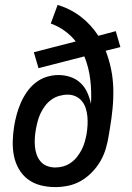

<svg xmlns="http://www.w3.org/2000/svg" viewBox="-20 -755 540 783"><path d="M205 8Q174 8 145 0.5Q116 -7 93.5 -24Q71 -41 56.5 -66.5Q42 -92 36.5 -121Q31 -150 32 -180.5Q33 -211 38 -242Q42 -266 48.5 -289.5Q55 -313 65 -336Q75 -359 90 -380.5Q105 -402 125.5 -418Q146 -434 170 -441.5Q194 -449 218 -449Q244 -449 267.5 -441Q291 -433 308.5 -416.5Q326 -400 336 -377.5Q346 -355 351 -331Q354 -382 348 -431.5Q342 -481 324 -525L137 -477L118 -542L289 -586Q270 -610 244 -629Q218 -648 187 -659L215 -735Q268 -719 310 -686.5Q352 -654 381 -609L452 -628L471 -563L411 -548Q425 -512 433 -473Q441 -434 442 -393.5Q443 -353 439 -312Q435 -271 428 -230L423 -200Q419 -174 411 -147.5Q403 -121 389 -97Q375 -73 354.5 -52Q334 -31 309.5 -17Q285 -3 258 2.5Q231 8 205 8ZM205 -72Q222 -72 238 -76.5Q254 -81 268.5 -91Q283 -101 294 -115Q305 -129 313 -144.5Q321 -160 325.5 -176Q330 -192 333 -208Q336 -226 337 -244Q338 -262 336.5 -279Q335 -296 330 -312.5Q325 -329 314.5 -342Q304 -355 289 -362Q274 -369 256 -369Q239 -369 221.5 -364Q204 -359 189.5 -348.5Q175 -338 164 -323.5Q153 -309 145.5 -293Q138 -277 133.5 -260Q129 -243 126 -226Q123 -209 122 -191.5Q121 -174 122.5 -157Q124 -140 129.5 -124.5Q135 -109 145.5 -96.5Q156 -84 172 -78Q188 -72 205 -72Z"/></svg>

Font: Iosevka Medium
Style: Italic
Weight: 500
Italic angle: -9°
Monospace: yes
Designer: Belleve Invis
Foundry: Belleve Invis
Version: Version 32.5.0; ttfautohint (v1.8.4)